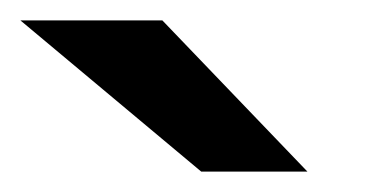

<svg xmlns="http://www.w3.org/2000/svg" viewBox="-84 -783 379 188"><path d="M75 -763 217 -615H113L-64 -763Z"/></svg>

Font: Open Sauce Sans
Style: Bold Italic
Weight: 700
Italic angle: -10°
Designer: Alfredo Marco Pradil
Foundry: Creative Sauce Fz LLC
Version: Version 1.477